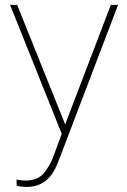

<svg xmlns="http://www.w3.org/2000/svg" viewBox="-20 -548 518 782"><path d="M249 -50.8 431.6 -528.3H460.9L226.1 87.9Q219.7 104.5 210.7 126Q201.7 147.5 186.5 167.5Q171.4 187.5 147.2 200.4Q123 213.4 86.9 213.4Q79.1 213.4 66.4 211.9Q53.7 210.4 47.9 208L47.4 183.1Q54.7 185.1 66.4 186.3Q78.1 187.5 83 187.5Q132.3 187.5 157.7 158.2Q183.1 128.9 199.7 83L231.4 -2.9L21 -528.3H49.8L245.6 -41Z"/></svg>

Font: Vazirmatn UI Thin
Style: Regular
Weight: 100
Designer: Saber Rastikerdar
Foundry: Saber Rastikerdar
Version: Version 33.003